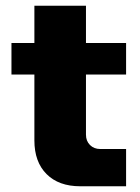

<svg xmlns="http://www.w3.org/2000/svg" viewBox="-20 -650 490 670"><path d="M280 -180Q280 -158 294 -144Q308 -130 330 -130H420V0H260Q185 0 142.5 -42.5Q100 -85 100 -160V-390H20V-500H100V-630H280V-500H420V-390H280Z"/></svg>

Font: Fivo Sans Modern Heavy
Style: Regular
Weight: 900
Designer: Alexander Slobzheninov
Foundry: Alexander Slobzheninov
Version: 1.0